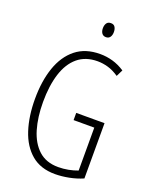

<svg xmlns="http://www.w3.org/2000/svg" viewBox="-167 -999 863 1098"><g transform="rotate(20 264.5 -450.5)"><path d="M301.8 -360.8H474.1V-24.4Q434.6 -7.3 390.6 1.2Q346.7 9.8 306.6 9.8Q218.8 9.8 162.6 -37.6Q106.4 -85 79.6 -167.7Q52.7 -250.5 52.7 -356Q52.7 -464.8 81.5 -547.9Q110.4 -630.9 168.7 -677.5Q227.1 -724.1 316.4 -724.1Q355.5 -724.1 392.8 -713.6Q430.2 -703.1 466.8 -679.2L446.8 -638.7Q413.1 -661.6 380.9 -670.9Q348.6 -680.2 316.9 -680.2Q243.7 -680.2 196 -640.1Q148.4 -600.1 125.2 -526.9Q102.1 -453.6 102.1 -355Q102.1 -262.7 123.5 -190.2Q145 -117.7 190.9 -75.9Q236.8 -34.2 310.1 -34.2Q341.3 -34.2 371.8 -40Q402.3 -45.9 427.7 -55.7V-316.9H301.8ZM313.5 -911.1Q331.1 -911.1 338.6 -898.9Q346.2 -886.7 346.2 -868.7Q346.2 -849.1 337.6 -837.4Q329.1 -825.7 313 -825.7Q296.4 -825.7 287.8 -837.6Q279.3 -849.6 279.3 -868.2Q279.3 -886.7 287.4 -898.9Q295.4 -911.1 313.5 -911.1Z"/></g></svg>

Font: Open Sans Condensed Light
Style: Regular
Weight: 300
Width: 3
Designer: Monotype Design Team
Foundry: Monotype Imaging Inc.
Version: Version 3.003; ttfautohint (v1.8.4)